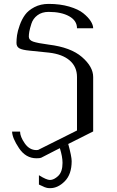

<svg xmlns="http://www.w3.org/2000/svg" viewBox="-20 -812 602 985"><path d="M330.1 -73.2Q347.7 -8.8 347.7 14.6Q347.7 82 312.5 117.7Q277.3 153.3 237.3 153.3Q228.5 153.3 221.2 151.9Q213.9 150.4 209.5 148.4Q205.1 146.5 195.8 142.1Q186.5 137.7 179.7 134.8V86.9Q218.8 111.3 236.3 111.3Q256.8 111.3 278.8 90.3Q300.8 69.3 300.8 23.4Q300.8 -7.8 287.1 -51.8ZM229.5 -792Q288.1 -792 335 -778.3Q381.8 -764.6 407.2 -744.1Q432.6 -723.6 445.3 -703.6Q458 -683.6 458 -667H375Q375 -706.1 335 -728.5Q294.9 -751 229.5 -751Q195.3 -751 172.4 -733.9Q149.4 -716.8 141.1 -690.4Q132.8 -664.1 130.4 -649.9Q127.9 -635.7 127.9 -625V-624Q127.9 -606.4 149.9 -598.6Q171.9 -590.8 230.5 -583Q342.8 -569.3 400.4 -519.5Q458 -469.7 458 -417V-137.7Q453.1 -134.8 354 -85.4Q254.9 -36.1 191.4 -2.9Q185.5 0 167 0Q112.3 0 77.6 -51.8Q43 -103.5 42 -136.7H83Q83 -111.3 106.9 -76.7Q130.9 -42 167 -42Q172.9 -42 175.8 -43L375 -142.6V-417Q375 -469.7 337.4 -502Q299.8 -534.2 231.4 -542Q168.9 -548.8 131.8 -552.2Q94.7 -555.7 79.6 -564Q64.5 -572.3 64.5 -591.8Q64.5 -610.4 67.4 -631.3Q70.3 -652.3 81.1 -682.6Q91.8 -712.9 108.4 -735.8Q125 -758.8 156.7 -775.4Q188.5 -792 229.5 -792Z"/></svg>

Font: wanta
Style: Medium
Weight: 500
Version: Version 0.91